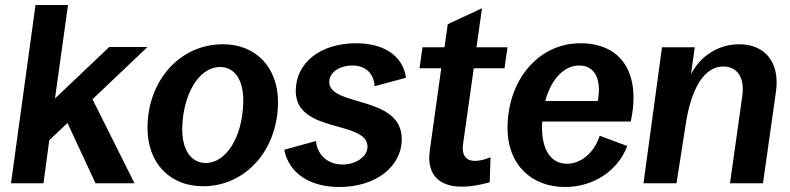

<svg xmlns="http://www.w3.org/2000/svg" viewBox="-20 -733 3159 768"><path d="M24 0H154L177 -172L250 -241L362 0H518L350 -336L570 -545H417L200 -339L252 -713H122Z M792 12C964 12 1092 -135 1092 -325C1092 -464 1003 -556 872 -556C697 -556 570 -408 570 -221C570 -81 659 12 792 12ZM803 -81C743 -81 707 -136 709 -222C712 -353 774 -465 860 -465C921 -465 955 -410 953 -324C950 -184 884 -81 803 -81Z M1337 15C1483 15 1587 -66 1587 -177C1587 -353 1297 -305 1297 -405C1297 -443 1337 -471 1390 -471C1445 -471 1477 -435 1478 -388L1604 -422C1591 -513 1512 -560 1404 -560C1263 -560 1163 -483 1163 -369C1163 -198 1450 -253 1450 -146C1450 -106 1403 -75 1350 -75C1290 -75 1248 -115 1244 -169L1117 -134C1136 -38 1222 15 1337 15Z M1939 -4 1942 -104C1865 -73 1824 -92 1832 -155L1875 -460H1998L2010 -544H1886L1908 -700L1771 -636L1758 -544H1670L1658 -460H1745L1699 -130C1682 -5 1774 43 1939 -4Z M2240 15C2352 15 2451 -48 2489 -149L2379 -190C2355 -118 2301 -78 2248 -78C2184 -78 2148 -133 2148 -223C2148 -231 2148 -238 2149 -247H2503C2545 -442 2464 -560 2302 -560C2132 -560 2010 -411 2010 -220C2010 -77 2104 15 2240 15ZM2161 -329C2184 -414 2234 -471 2297 -471C2357 -471 2388 -419 2371 -329Z M2554 0H2686L2722 -230C2743 -377 2796 -467 2873 -467C2927 -467 2960 -426 2949 -348L2900 0H3032L3084 -368C3100 -483 3040 -556 2937 -556C2856 -556 2782 -511 2744 -436L2759 -544H2628Z"/></svg>

Font: Ronzino Bold
Style: Italic
Weight: 700
Italic angle: -8°
Designer: Nunzio Mazzaferro
Foundry: Collletttivo
Version: Version 1.000;Glyphs 3.3 (3337)